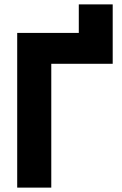

<svg xmlns="http://www.w3.org/2000/svg" viewBox="-20 -855 554 875"><path d="M339.1 -672.2V-835H493.6V-672.2ZM58.4 0V-705H493.6V-564.3H213.7V0Z"/></svg>

Font: TikTok Sans Light
Style: Regular
Weight: 300
Version: Version 4.000